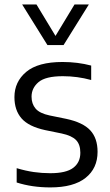

<svg xmlns="http://www.w3.org/2000/svg" viewBox="-20 -828 490 858"><path d="M205 9.5Q123 9.5 54.5 -12.5V-76.5Q94.5 -64.5 131 -59.2Q167.5 -54 205 -54Q275.5 -54 307.2 -78Q339 -102 339 -145.5Q339 -182.5 319.8 -202.2Q300.5 -222 255.5 -231.5L182 -246.5Q108 -262.5 76.2 -299Q44.5 -335.5 44.5 -394Q44.5 -462.5 97.2 -506.8Q150 -551 259.5 -551Q327 -551 387.5 -535V-470.5Q325.5 -487.5 261 -487.5Q183.5 -487.5 152.2 -461Q121 -434.5 121 -396Q121 -364 139 -342.8Q157 -321.5 202 -312L275.5 -297Q350.5 -281 383.2 -245.8Q416 -210.5 416 -149.5Q416 -75.5 362.2 -33Q308.5 9.5 205 9.5ZM192 -626.5 79 -808H143L228 -667.5L313 -808H377L264 -626.5Z"/></svg>

Font: Encode Sans
Style: Regular
Weight: 400
Designer: Multiple Designers
Foundry: Impallari Type
Version: Version 3.002; ttfautohint (v1.8.3) -l 8 -r 50 -G 200 -x 14 